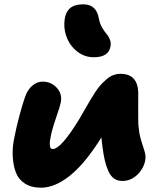

<svg xmlns="http://www.w3.org/2000/svg" viewBox="-20 -832 757 889"><path d="M414.1 -566.9Q374.5 -566.9 342.3 -589.8Q310.1 -612.8 293.2 -648.9Q276.4 -685.1 277.8 -725.1Q279.8 -770 301 -791Q322.3 -812 365.2 -812Q427.2 -812 438 -745.1Q441.9 -723.6 452.6 -704.8Q463.4 -686 473.1 -675Q482.9 -664.1 489 -648.4Q495.1 -632.8 491.2 -615.2Q481.9 -566.9 414.1 -566.9ZM169.9 37.1Q125.5 37.1 95.7 18.1Q65.9 -1 53.5 -33.4Q41 -65.9 38.8 -109.6Q36.6 -153.3 47.9 -202.1Q54.7 -239.3 69.6 -294.9Q84.5 -350.6 95.2 -380.9Q107.4 -417 129.6 -435.5Q151.9 -454.1 176.8 -454.1Q217.3 -454.1 243.4 -425Q269.5 -396 261.2 -356.9Q258.3 -341.3 242.4 -295.2Q226.6 -249 220.2 -224.1Q217.3 -212.4 215.8 -204.6Q214.4 -196.8 212.4 -186Q210.4 -175.3 210.4 -168.5Q210.4 -161.6 211.4 -155Q212.4 -148.4 215.6 -145.3Q218.8 -142.1 224.1 -142.1Q262.7 -142.1 347.2 -280.8Q356 -295.4 371.3 -322.5Q386.7 -349.6 396.2 -365.5Q405.8 -381.3 419.9 -403.6Q434.1 -425.8 446.3 -439Q458.5 -452.1 473.4 -465.1Q488.3 -478 504.4 -484.1Q520.5 -490.2 538.1 -490.2Q616.7 -490.2 620.1 -404.8Q620.1 -397 619.9 -321.8Q619.6 -246.6 622.1 -243.2Q624.5 -210 634.3 -179.9Q644 -149.9 650.1 -128.9Q656.2 -107.9 651.9 -86.9Q644 -49.3 614.5 -21.7Q585 5.9 545.9 5.9Q523.9 5.9 507.8 -5.6Q491.7 -17.1 481.4 -40.5Q471.2 -64 465.1 -90.3Q459 -116.7 454.1 -154.8Q453.1 -161.6 451.7 -175.3Q450.2 -189 449.2 -195.8Q447.8 -192.9 444.1 -187.5Q440.4 -182.1 439 -179.2Q368.2 -68.8 300.3 -15.9Q232.4 37.1 169.9 37.1Z"/></svg>

Font: Shantell Sans Irregular Bouncy
Style: Italic
Weight: 800
Italic angle: -11.31°
Designer: Stephen Nixon, Anya Danilova, Shantell Martin
Foundry: Arrow Type
Version: Version 1.006;[9816181b4]